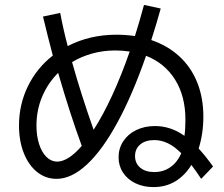

<svg xmlns="http://www.w3.org/2000/svg" viewBox="-20 -761 904 774"><path d="M458 -127Q458 -163.1 477.1 -191.9Q496.1 -220.7 529.5 -236.8Q563 -252.9 604.5 -252.9Q668.5 -252.9 723.6 -213.4Q727.5 -241.2 727.5 -278.3Q727.5 -373 686 -439.7Q644.5 -506.3 568.8 -536.1Q514.2 -378.9 453.6 -267.6Q393.1 -156.2 330.6 -98.1Q268.1 -40 208 -40Q164.1 -40 129.6 -67.6Q95.2 -95.2 75.9 -144Q56.6 -192.9 56.6 -254.9Q56.6 -339.8 92.5 -413.3Q128.4 -486.8 192.9 -537.1Q172.4 -614.3 153.3 -694.3L222.7 -709Q234.9 -643.6 252.9 -575.2Q341.8 -621.1 449.2 -621.1Q486.3 -621.1 523.9 -615.7Q542.5 -674.3 560.5 -741.2L627.9 -726.6Q610.4 -663.1 589.8 -599.6Q655.8 -577.1 702.9 -533.9Q750 -490.7 774.9 -429Q799.8 -367.2 799.8 -291Q799.8 -222.2 780.8 -162.1Q808.1 -132.8 838.9 -89.8L791 -40Q771.5 -69.8 751.5 -96.2Q726.1 -54.2 687.5 -30.5Q648.9 -6.8 598.6 -6.8Q558.1 -6.8 526.1 -22.2Q494.1 -37.6 476.1 -64.9Q458 -92.3 458 -127ZM210 -109.4Q255.4 -109.9 309.6 -172.9Q262.7 -300.3 214.4 -467.3Q172.9 -425.8 149.9 -371.3Q127 -316.9 127 -254.9Q127 -212.9 137.7 -179.9Q148.4 -147 167.2 -128.4Q186 -109.9 210 -109.4ZM357.4 -237.8Q395 -295.9 432.1 -376.2Q469.2 -456.5 502.9 -553.2Q475.1 -557.6 444.3 -557.6Q396.5 -557.6 352.3 -545.4Q308.1 -533.2 270.5 -510.7Q306.6 -381.3 357.4 -237.8ZM601.6 -67.4Q639.2 -67.4 667.2 -87.4Q695.3 -107.4 710.9 -143.1Q683.1 -170.9 656.5 -183.6Q629.9 -196.3 601.6 -196.3Q566.4 -196.3 545.4 -178.7Q524.4 -161.1 524.4 -131.8Q524.4 -102.5 545.4 -85Q566.4 -67.4 601.6 -67.4Z"/></svg>

Font: Pretendard GOV
Style: Regular
Weight: 400
Designer: Base glyphs from Inter by Rasmus Andersson; Hangeul glyphs from Noto Sans CJK(Source Han Sans) by Jang Soo-young and Kan
Foundry: Kil Hyung-jin
Version: Version 1.309